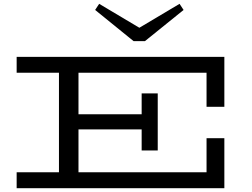

<svg xmlns="http://www.w3.org/2000/svg" viewBox="-20 -983 1318 1003"><path d="M1059 -425V-603H390V-386H720V-495H804V-197H720V-307H390V-83H1059V-261H1152V0H67V-83H288V-603H67V-686H1152V-425ZM939 -931 737 -768H678L477 -931L498 -963L708 -838L918 -963Z"/></svg>

Font: BioRhyme Expanded
Style: Regular
Weight: 400
Width: 7
Designer: Aoife Mooney
Foundry: Aoife Mooney Type
Version: Version 1.000